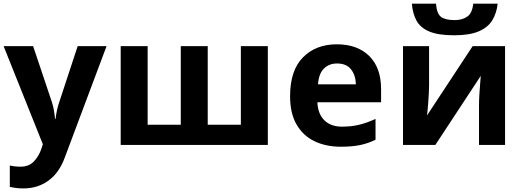

<svg xmlns="http://www.w3.org/2000/svg" viewBox="-20 -801 2889 1061"><path d="M0 -545.9H163.1L266.1 -238.8Q273.4 -216.3 277.6 -193.4Q281.7 -170.4 284.2 -144H287.1Q292.5 -193.8 308.1 -238.8L409.2 -545.9H568.8L337.9 69.8Q306.6 154.8 247.3 197.5Q188 240.2 109.9 240.2Q84.5 240.2 65.9 237.5Q47.4 234.9 34.2 231.9V113.8Q44.4 116.2 60.1 118.2Q75.7 120.1 92.8 120.1Q139.2 120.1 166.7 91.6Q194.3 63 208 22.9L216.8 -3.9Z M1460 -545.9V0H647V-545.9H795.9V-111.8H979V-545.9H1127.9V-111.8H1311V-545.9Z M1841.3 -556.2Q1954.6 -556.2 2020.3 -491.7Q2085.9 -427.2 2085.9 -308.1V-235.8H1733.9Q1736.3 -172.9 1771.7 -137Q1807.1 -101.1 1870.1 -101.1Q1922.4 -101.1 1965.8 -111.8Q2009.3 -122.6 2055.2 -144V-28.8Q2014.6 -8.8 1970.5 0.5Q1926.3 9.8 1863.3 9.8Q1781.2 9.8 1718 -20.5Q1654.8 -50.8 1618.9 -112.8Q1583 -174.8 1583 -269Q1583 -412.1 1654.3 -484.1Q1725.6 -556.2 1841.3 -556.2ZM1842.3 -450.2Q1798.8 -450.2 1770.3 -422.4Q1741.7 -394.5 1737.3 -335H1946.3Q1945.8 -384.3 1920.2 -417.2Q1894.5 -450.2 1842.3 -450.2Z M2351.1 -545.9V-330.1Q2351.1 -313.5 2349.9 -288.3Q2348.6 -263.2 2346.7 -237.3Q2344.7 -211.4 2342.8 -190.9Q2340.8 -170.4 2339.8 -163.1L2591.8 -545.9H2771V0H2627V-217.8Q2627 -244.6 2628.9 -277.1Q2630.9 -309.6 2633.3 -338.4Q2635.7 -367.2 2636.7 -381.8L2385.7 0H2207V-545.9ZM2730 -780.8Q2724.6 -729 2700.7 -689.5Q2676.8 -649.9 2626 -627.9Q2575.2 -606 2489.3 -606Q2400.9 -606 2351.6 -627.2Q2302.2 -648.4 2281.2 -687.7Q2260.3 -727.1 2255.9 -780.8H2389.2Q2393.6 -725.6 2417 -707.8Q2440.4 -689.9 2492.2 -689.9Q2535.2 -689.9 2562.5 -709.5Q2589.8 -729 2595.2 -780.8Z"/></svg>

Font: Open Sans
Style: Bold
Weight: 700
Designer: Monotype Design Team
Foundry: Monotype Imaging Inc.
Version: Version 3.000; ttfautohint (v1.8.4)